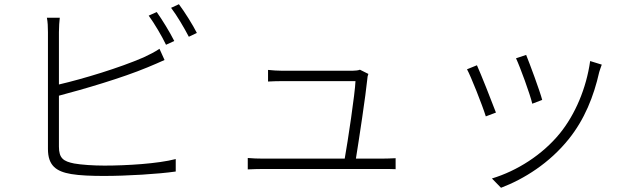

<svg xmlns="http://www.w3.org/2000/svg" viewBox="-20 -825 3040 909"><path d="M722 -768 684 -751C711 -714 747 -653 766 -613L805 -631C784 -673 747 -733 722 -768ZM827 -805 790 -788C818 -751 851 -695 874 -651L912 -669C893 -707 854 -769 827 -805ZM263 -741H202C206 -721 207 -698 207 -673C207 -625 207 -205 207 -120C207 -41 246 -13 317 -1C357 6 416 8 472 8C580 8 730 -1 812 -13V-72C728 -50 580 -41 474 -41C422 -41 364 -45 331 -51C281 -61 259 -75 259 -131V-372C377 -403 558 -456 678 -506C706 -517 736 -531 759 -541L735 -594C713 -579 687 -566 659 -553C546 -504 375 -452 259 -425V-673C259 -701 261 -721 263 -741Z M1153 -77V-23C1178 -24 1199 -25 1227 -25C1276 -25 1728 -25 1788 -25C1806 -25 1836 -25 1853 -24V-76C1834 -75 1805 -74 1785 -74H1665C1679 -160 1712 -378 1719 -451C1719 -458 1721 -468 1724 -475L1684 -495C1678 -492 1662 -490 1648 -490C1589 -490 1348 -490 1317 -490C1292 -490 1271 -492 1249 -494V-439C1271 -440 1290 -441 1318 -441C1344 -441 1593 -441 1663 -441C1661 -384 1626 -151 1612 -74H1227C1199 -74 1176 -75 1153 -77Z M2471 -565 2423 -549C2442 -509 2490 -378 2500 -334L2547 -352C2536 -394 2487 -526 2471 -565ZM2829 -519 2774 -536C2756 -407 2703 -283 2631 -194C2548 -92 2428 -16 2309 20L2352 64C2460 23 2581 -52 2673 -167C2747 -259 2791 -368 2817 -484C2820 -493 2824 -506 2829 -519ZM2238 -516 2191 -497C2208 -467 2264 -326 2280 -274L2328 -292C2309 -343 2255 -479 2238 -516Z"/></svg>

Font: Noto Sans KR Light
Style: Regular
Weight: 300
Designer: Ryoko NISHIZUKA 西塚涼子 (kana, bopomofo & ideographs); Paul D. Hunt (Latin, Greek & Cyrillic); Sandoll Communications 산돌커뮤니
Foundry: Adobe
Version: Version 2.004;hotconv 1.0.118;makeotfexe 2.5.65603